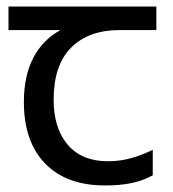

<svg xmlns="http://www.w3.org/2000/svg" viewBox="-20 -557 530 587"><path d="M301 10Q183 10 118 -57Q53 -124 53 -245Q53 -325 82 -380.5Q111 -436 165 -465H6V-537H458V-465H345Q251 -465 197.5 -411.5Q144 -358 144 -252Q144 -165 187 -114.5Q230 -64 310 -64Q347 -64 381 -73.5Q415 -83 447 -99V-21Q418 -5 383 2.5Q348 10 301 10Z"/></svg>

Font: hexlgurmukhi05
Style: Book
Weight: 400
Designer: Jelle Bosma - Monotype Design Team
Foundry: Monotype Imaging Inc.
Version: Version 2.003